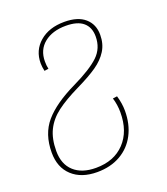

<svg xmlns="http://www.w3.org/2000/svg" viewBox="-134 -623 795 914"><g transform="rotate(-20 263.5 -166.0)"><path d="M29 36Q29 -58 80.5 -118Q132 -178 240 -230Q333 -275 374 -314Q415 -353 415 -413Q415 -459 386 -484Q357 -509 298 -509Q230 -509 188.5 -475.5Q147 -442 147 -383Q147 -361 151 -345L130 -342Q125 -364 125 -382Q125 -447 172.5 -488Q220 -529 298 -529Q366 -529 402 -497.5Q438 -466 438 -413Q438 -367 416.5 -332.5Q395 -298 356 -271Q317 -244 253 -213Q181 -178 138 -145.5Q95 -113 73.5 -69.5Q52 -26 52 36Q52 103 92 139.5Q132 176 203 176Q295 176 348.5 119.5Q402 63 402 -33Q402 -72 391 -107L413 -110Q425 -70 425 -33Q425 35 398 87Q371 139 320.5 168Q270 197 202 197Q122 197 75.5 154Q29 111 29 36Z"/></g></svg>

Font: FiraGO Thin
Style: Italic
Weight: 100
Italic angle: -8°
Designer: bBox Type GmbH
Foundry: bBox Type GmbH
Version: Version 1.001